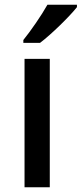

<svg xmlns="http://www.w3.org/2000/svg" viewBox="-20 -786 343 806"><path d="M303 -756V-766H179C154 -721 108 -655 78 -618V-606H148C196 -642 274 -719 303 -756ZM189 0V-539H83V0Z"/></svg>

Font: Noto Sans Arabic UI Md
Style: Regular
Weight: 500
Designer: Monotype Design Team, Nadine Chahine and Nizar Qandah
Foundry: Monotype Imaging Inc.
Version: Version 2.010